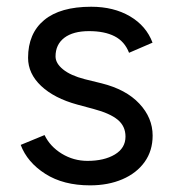

<svg xmlns="http://www.w3.org/2000/svg" viewBox="-20 -546 519 578"><path d="M42.3 -109.8 114.1 -139.4Q130.8 -104.8 166.2 -83.2Q201.6 -61.7 243.3 -61.7Q293.6 -61.7 325.7 -80.9Q357.8 -100.2 357.8 -134.8Q357.8 -166.2 334.3 -185.6Q310.8 -204.9 262.6 -217.7L213 -231.1Q143.2 -250.1 103.8 -287.3Q64.5 -324.4 64.5 -371.9Q64.5 -445.3 112.9 -485.5Q161.3 -525.7 254.5 -525.7Q322.3 -525.7 371.3 -496.9Q420.3 -468.1 439.2 -417.6L368.5 -387.1Q355.3 -421.3 325 -436.8Q294.8 -452.3 248 -452.3Q200.1 -452.3 173.6 -432.2Q147.2 -412 147.2 -376.1Q147.2 -355.4 169.8 -337.1Q192.3 -318.7 235.2 -307.6L285.7 -295.2Q359.5 -276.8 399.5 -234Q439.5 -191.3 439.5 -137.8Q439.5 -92.1 415.3 -58.3Q391.1 -24.6 348.4 -6.3Q305.6 12 251.2 12Q170.7 12 116.4 -22.7Q62.1 -57.3 42.3 -109.8Z"/></svg>

Font: 寒蝉端黑体 Light
Style: Regular
Weight: 300
Designer: ChillDuanSans {Warren2060}; 
Source Han Sans {Ryoko NISHIZUKA 西塚涼子 (kana, bopomofo & ideographs); Paul D. Hunt (Latin, G
Foundry: ChillType&Adobe
Version: Version 1.300;Glyphs 3.3 (3306)